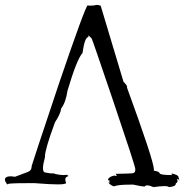

<svg xmlns="http://www.w3.org/2000/svg" viewBox="-22 -753 758 782"><path d="M666 9Q694 7 694 -5V-6Q701 -10 701 -15Q701 -19 698 -23H701Q707 -23 707 -19V-15L708 -20Q706 -26 704.5 -33.5Q703 -41 675 -47Q678 -47 678 -40Q630 -40 628 -47.5Q626 -55 604 -58Q605 -59 605 -62Q605 -96 495 -397L496 -399Q496 -405 481 -420Q388 -728 388 -730Q379 -733 372 -733Q367 -733 363 -731L345 -730Q338 -730 335 -731Q325 -726 219 -415Q107 -80 107 -77V-75Q107 -58 89.5 -52Q72 -46 39 -33L23 -35Q-2 -35 -2 -21Q-2 -17 1 -12Q6 -2 9 -2L10 -3Q11 -7 87 -7H120Q181 -2 213 -2Q247 -2 247 -8V-9Q244 -15 244 -23Q244 -32 257 -36L251 -41Q244 -40 236 -40Q221 -40 200 -45Q201 -45 201 -46Q201 -47 182 -47L160 -51L162 -50Q153 -52 153 -68Q153 -83 161 -112V-115Q161 -144 202 -255Q225 -290 227 -311Q246 -336 253 -384Q291 -512 314 -537Q323 -602 338 -602V-610H337L351 -597Q354 -593 440.5 -337.5Q527 -82 529 -65V-61Q529 -48 516 -47Q503 -46 449 -45Q453 -40 453 -38Q453 -36 451 -36L445 -38Q431 -36 423 -29Q418 -25 418 -22Q418 -19 422 -17L420 -18Q426 -18 426 -17H423L424 -10Q424 -8 423 -8Q421 -8 416 -13Q429 3 442 6Q458 -1 508 -1H521Q553 6 567 7Q570 2 577 2Q587 2 603 9Q632 5 647 5Q663 5 666 9Z"/></svg>

Font: Xiaobo Songti 小帛宋体
Style: Regular
Weight: 400
Version: Version 1.501;March 17, 2024;FontCreator 14.0.0.2814 64-bit